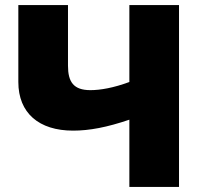

<svg xmlns="http://www.w3.org/2000/svg" viewBox="-20 -734 800 754"><path d="M683 0V-714H488V-412C426 -389 374 -380 335 -380C269 -380 247 -412 247 -476V-714H52V-412C52 -290 133 -221 267 -221C331 -221 400 -234 488 -264V0Z"/></svg>

Font: Noto Sans UI Black
Style: Regular
Weight: 900
Designer: Monotype Design Team
Foundry: Monotype Imaging Inc.
Version: Version 1.901